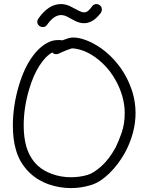

<svg xmlns="http://www.w3.org/2000/svg" viewBox="-20 -956 749 969"><path d="M564.5 -213.9Q578.1 -241.2 593.8 -285.6Q609.4 -330.1 609.4 -385.7Q609.4 -428.7 596.7 -472.7Q585 -510.7 568.8 -541.5Q552.7 -572.3 534.2 -596.2Q515.6 -620.1 496.6 -637.7Q477.5 -655.3 460.9 -667Q424.8 -692.4 394 -702.1Q363.3 -711.9 342.8 -711.9Q314.5 -703.1 295.9 -694.3Q277.3 -685.5 276.4 -685.5Q270.5 -682.6 263.7 -682.6Q251 -682.6 244.1 -691.4Q210 -672.9 178.7 -624Q147.5 -575.2 127 -504.9Q113.3 -459 106.4 -413.1Q99.6 -367.2 99.6 -323.2Q99.6 -261.7 113.3 -214.8Q123 -183.6 137.7 -160.2Q152.3 -136.7 169.9 -120.6Q187.5 -104.5 206.5 -94.2Q225.6 -84 242.2 -78.1Q287.1 -61.5 337.9 -61.5Q381.8 -61.5 421.9 -73.2Q452.1 -82 491.7 -117.2Q531.2 -152.3 564.5 -213.9ZM492.2 -710.9Q511.7 -697.3 533.7 -676.8Q555.7 -656.2 577.1 -628.9Q598.6 -601.6 617.2 -566.9Q635.7 -532.2 649.4 -488.3Q664.1 -438.5 664.1 -385.7Q664.1 -335.9 650.9 -286.1Q637.7 -236.3 612.3 -188.5Q578.1 -126 531.2 -80.6Q484.4 -35.2 437.5 -21.5Q388.7 -6.8 337.9 -6.8Q279.3 -6.8 223.6 -26.4Q202.1 -34.2 178.7 -47.4Q155.3 -60.5 132.8 -81.1Q110.4 -101.6 91.3 -130.4Q72.3 -159.2 60.5 -199.2Q44.9 -252 44.9 -323.2Q44.9 -370.1 52.2 -420.4Q59.6 -470.7 74.2 -520.5Q101.6 -614.3 146 -673.8Q190.4 -733.4 243.2 -750Q257.8 -753.9 273.4 -753.9Q278.3 -753.9 283.2 -753.9Q288.1 -753.9 293 -752Q305.7 -756.8 327.1 -763.7Q336.9 -766.6 350.6 -766.6Q379.9 -766.6 417.5 -752Q455.1 -737.3 492.2 -710.9ZM483.4 -929.7Q494.1 -921.9 494.1 -908.2Q494.1 -899.4 489.3 -891.6Q466.8 -862.3 445.8 -850.6Q424.8 -838.9 405.3 -838.9Q382.8 -838.9 361.8 -849.1Q340.8 -859.4 318.4 -872.1Q303.7 -879.9 288.1 -879.9Q252 -879.9 217.8 -831.1Q210 -819.3 195.3 -819.3Q187.5 -819.3 179.7 -824.2Q168 -833 168 -846.7Q168 -854.5 173.8 -862.3Q224.6 -935.5 288.1 -935.5Q316.4 -935.5 344.7 -918.9Q367.2 -907.2 380.4 -900.4Q393.6 -893.6 404.3 -893.6Q415 -893.6 424.3 -900.9Q433.6 -908.2 445.3 -924.8Q453.1 -935.5 466.8 -935.5Q475.6 -935.5 483.4 -929.7Z"/></svg>

Font: Coming Soon
Style: Regular
Weight: 400
Designer: Dathan Boardman
Foundry: Open Window
Version: Version 1.002